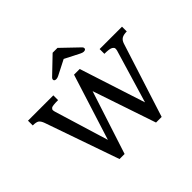

<svg xmlns="http://www.w3.org/2000/svg" viewBox="-211 -1254 1531 1531"><g transform="rotate(-45 554.0 -488.5)"><path d="M31.7 0ZM113.3 -625.5Q102.1 -656.2 86.7 -667.5Q71.3 -678.7 31.7 -678.7V-732.4H317.4V-678.7Q252.9 -678.7 241.7 -669.9Q230.5 -661.1 231 -650.9Q231.4 -640.6 236.3 -625.5L374 -173.8L550.8 -732.4H614.7L794.9 -175.8L929.2 -625.5Q931.6 -634.3 931.6 -646.2Q931.6 -658.2 913.8 -668.5Q896 -678.7 839.4 -678.7V-732.4H1091.8V-678.7Q1055.2 -678.7 1035.6 -666.7Q1016.1 -654.8 1006.8 -625.5L806.6 0H743.2L562.5 -534.7L388.7 0H331.5ZM758.8 -823.7Q758.8 -806.6 735.4 -806.6Q722.7 -807.1 706.5 -815.4L581.1 -879.4L455.6 -815.4Q439.5 -807.1 426.8 -806.6Q403.3 -806.6 403.3 -823.7Q403.3 -831.5 410.6 -839.4L553.7 -976.6H608.4L751.5 -839.4Q758.8 -831.5 758.8 -823.7Z"/></g></svg>

Font: Arbutus Slab
Style: Regular
Weight: 400
Version: Version 1.002; ttfautohint (v0.92) -l 10 -r 16 -G 200 -x 7 -